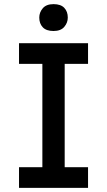

<svg xmlns="http://www.w3.org/2000/svg" viewBox="-20 -909 518 929"><path d="M72 0V-100H185V-600H72V-700H406V-600H293V-100H406V0ZM239 -759Q204 -759 187 -777Q170 -795 170 -824Q170 -849 187 -869Q204 -889 239 -889Q274 -889 291 -871Q308 -853 308 -824Q308 -799 291 -779Q274 -759 239 -759Z"/></svg>

Font: Readex Pro
Style: Regular
Weight: 400
Designer: Bonnie Shaver-Troup, Thomas Jockin
Foundry: Lexend
Version: Version 1.204; ttfautohint (v1.8.4.7-5d5b)